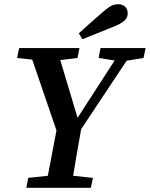

<svg xmlns="http://www.w3.org/2000/svg" viewBox="-20 -891 711 911"><path d="M448 -616 524 -604 348 -332 266 -606 348 -616 357 -663H71L61 -616L133 -608L248 -272L207 -57L114 -47L105 0H411L421 -47L327 -57C339 -131 352 -205 365 -278L581 -603L661 -616L671 -663H457ZM354 -733 371 -705C423 -726 476 -747 528 -768C578 -789 586 -809 586 -829C586 -853 568 -871 542 -871C516 -871 502 -863 468 -834C429 -801 392 -767 354 -733Z"/></svg>

Font: Source Serif Pro Semibold
Style: Italic
Weight: 600
Italic angle: -12°
Designer: Frank Grießhammer
Foundry: Adobe Systems Incorporated
Version: Version 3.001;hotconv 1.0.111;makeotfexe 2.5.65597